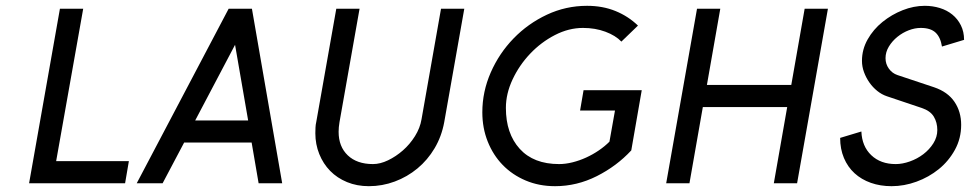

<svg xmlns="http://www.w3.org/2000/svg" viewBox="-20 -630 3351 660"><path d="M410 0H80L186 -600H266L173 -76H423Z M950 0H869L845 -140H613L539 0H450L766 -600H846ZM833 -216 788 -476 651 -216Z M1147 -210Q1144 -192 1144 -177Q1144 -126 1175.5 -96Q1207 -66 1262 -66Q1287 -66 1314 -79Q1341 -92 1365 -113Q1389 -134 1406.5 -162Q1424 -190 1429 -220L1496 -600H1576L1507 -210Q1498 -161 1474 -120.5Q1450 -80 1415 -51Q1380 -22 1337 -6Q1294 10 1248 10Q1207 10 1173 -4Q1139 -18 1115 -42.5Q1091 -67 1077.5 -100.5Q1064 -134 1064 -172Q1064 -181 1064.5 -191.5Q1065 -202 1067 -210L1136 -600H1216Z M2150 -113Q2100 -59 2031.5 -24.5Q1963 10 1888 10Q1833 10 1787 -9.5Q1741 -29 1708 -63Q1675 -97 1656.5 -143.5Q1638 -190 1638 -244Q1638 -315 1667 -381Q1696 -447 1745.5 -498Q1795 -549 1860 -579.5Q1925 -610 1998 -610Q2052 -610 2096 -592Q2140 -574 2173 -542L2116 -487Q2096 -508 2061 -521Q2026 -534 1984 -534Q1935 -534 1887.5 -509.5Q1840 -485 1802.5 -445.5Q1765 -406 1742 -357Q1719 -308 1719 -259Q1719 -171 1766.5 -118.5Q1814 -66 1902 -66Q1924 -66 1948 -72Q1972 -78 1995 -88.5Q2018 -99 2038.5 -113Q2059 -127 2075 -143L2094 -250H1974L1986 -320H2186Z M2720 0H2640L2686 -262H2396L2350 0H2270L2376 -600H2456L2410 -338H2700L2746 -600H2826Z M3191 -330Q3238 -314 3261 -280Q3284 -246 3284 -201Q3284 -154 3262.5 -115Q3241 -76 3207 -48.5Q3173 -21 3130.5 -5.5Q3088 10 3045 10Q3006 10 2973.5 -1.5Q2941 -13 2917.5 -34.5Q2894 -56 2881 -87Q2868 -118 2868 -156L2941 -178Q2943 -127 2975 -96.5Q3007 -66 3059 -66Q3082 -66 3107.5 -75Q3133 -84 3154 -100Q3175 -116 3188.5 -137.5Q3202 -159 3202 -183Q3202 -209 3190 -229Q3178 -249 3148 -259L3029 -299Q3011 -305 2995.5 -317.5Q2980 -330 2968.5 -346.5Q2957 -363 2950 -382Q2943 -401 2943 -421Q2943 -460 2962.5 -494.5Q2982 -529 3013.5 -554.5Q3045 -580 3083 -595Q3121 -610 3159 -610Q3186 -610 3210.5 -602.5Q3235 -595 3253.5 -580Q3272 -565 3283 -543Q3294 -521 3294 -493L3218 -470Q3213 -502 3196 -518Q3179 -534 3145 -534Q3125 -534 3104 -526Q3083 -518 3065 -503.5Q3047 -489 3035.5 -470Q3024 -451 3024 -430Q3024 -410 3035.5 -394Q3047 -378 3065 -372L3191 -330Z"/></svg>

Font: Gauge
Style: Oblique
Weight: 400
Italic angle: -80°
Designer: Daniel Pimley
Foundry: Daniel Pimley
Version: Version 2.0